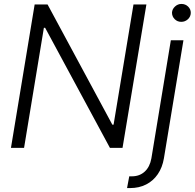

<svg xmlns="http://www.w3.org/2000/svg" viewBox="-20 -750 988 974"><path d="M722.7 -727.5 601.6 0H537.6L209 -608.9H202.6L102.1 0H35.6L155.8 -727.5H221.2L549.8 -117.7H556.2L657.2 -727.5ZM846.7 -545.9H910.6L811.5 53.2Q803.7 99.6 780.5 133.5Q757.3 167.5 721.4 185.8Q685.5 204.1 639.6 204.1H624.5L635.7 144.5H648.9Q688 144.5 714.1 120.6Q740.2 96.7 748 53.2ZM899.4 -639.2Q879.9 -639.2 866.2 -652.8Q852.5 -666.5 852.5 -686Q853.5 -703.6 867.7 -716.8Q881.8 -730 900.4 -730Q920.4 -730 934.3 -716.6Q948.2 -703.1 947.8 -684.1Q947.3 -665.5 933.1 -652.3Q918.9 -639.2 899.4 -639.2Z"/></svg>

Font: Inter Tight Light
Style: Italic
Weight: 300
Italic angle: -9.39999°
Designer: Rasmus Andersson
Foundry: rsms
Version: Version 3.004